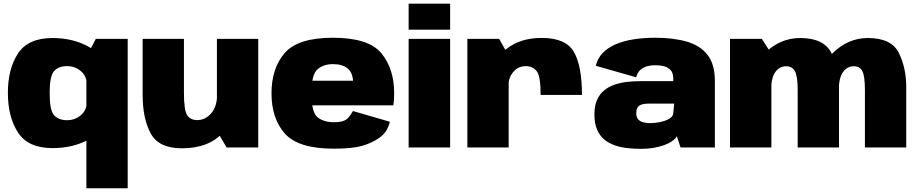

<svg xmlns="http://www.w3.org/2000/svg" viewBox="-20 -805 5020 1048"><path d="M451.5 222.5H677V-593H503L451.5 -493.5ZM266.5 3.5Q381 3.5 467.8 -45.8Q554.5 -95 554.5 -161L454 -251.5Q454 -204 421.8 -176.5Q389.5 -149 346.5 -149Q299 -149 275 -176.2Q251 -203.5 251 -297Q251 -389.5 275 -416.8Q299 -444 346.5 -444Q389.5 -444 421.8 -416.5Q454 -389 454 -342.5L554.5 -432Q554.5 -498 467.8 -547.8Q381 -597.5 266.5 -597.5Q134 -597.5 78.5 -513.5Q23 -429.5 23 -298Q23 -166.5 78.5 -81.5Q134 3.5 266.5 3.5Z M1217 0H1389.5V-593H1164V-90ZM984 -593H758.5V-288.5Q758.5 -158 802.5 -76.8Q846.5 4.5 973 4.5Q1120 4.5 1197.5 -82Q1275 -168.5 1275 -251.5L1165 -290Q1165 -223.5 1132.8 -186.5Q1100.5 -149.5 1057 -149.5Q1018 -149.5 1001 -177.2Q984 -205 984 -300.5Z M1801.5 6.5V-138Q1747.5 -138 1713.8 -164.5Q1680 -191 1680 -295.5Q1680 -398 1712.8 -426.5Q1745.5 -455 1797.5 -455Q1849.5 -455 1878.8 -430.5Q1908 -406 1908 -346L1914.5 -364.5H1661V-230H2127Q2131.5 -258.5 2131.5 -295.5Q2131.5 -429 2062 -514Q1992.5 -599 1797 -599Q1607 -599 1534.5 -516Q1462 -433 1462 -295.5Q1462 -158 1535 -75.8Q1608 6.5 1801.5 6.5ZM1801.5 -138V6.5Q1902.5 6.5 1956.8 -9Q2011 -24.5 2053 -54.5Q2095 -84.5 2108 -140.5L1906.5 -199Q1894 -177 1882 -163.5Q1870 -150 1852 -144Q1834 -138 1801.5 -138Z M2210.5 0H2437V-593H2210.5ZM2210.5 -785V-643H2437V-785Z M2931 -287H3156.5Q3156.5 -445 3112.5 -521.5Q3068.5 -598 2937 -598Q2819 -598 2744 -537.5Q2669 -477 2669 -386.5L2755.5 -340Q2755.5 -381 2781.8 -412.5Q2808 -444 2850.5 -444Q2887 -444 2909 -417.2Q2931 -390.5 2931 -287ZM2531 0H2756.5V-500.5L2704.5 -593H2531Z M3478.5 7.5Q3515 7.5 3547.5 2Q3580 -3.5 3606.2 -13.2Q3632.5 -23 3650 -35.5Q3667.5 -48 3674.5 -61.5L3694.5 0H3882V-363.5Q3882 -453.5 3842.5 -504.8Q3803 -556 3729.8 -577.5Q3656.5 -599 3555.5 -599Q3492.5 -599 3437.8 -590.2Q3383 -581.5 3340.5 -563.2Q3298 -545 3270 -516Q3242 -487 3232 -446L3452.5 -383Q3459 -408.5 3474.5 -422.8Q3490 -437 3511.2 -443Q3532.5 -449 3556.5 -449Q3583 -449 3605.5 -443Q3628 -437 3641.5 -421.2Q3655 -405.5 3655 -375.5V-362H3473.5Q3437 -362 3401.2 -357.8Q3365.5 -353.5 3333.5 -342.5Q3301.5 -331.5 3277 -311.2Q3252.5 -291 3238.5 -259Q3224.5 -227 3224.5 -180.5Q3224.5 -132 3238.8 -98.2Q3253 -64.5 3278 -43.8Q3303 -23 3335.5 -11.8Q3368 -0.5 3404.8 3.5Q3441.5 7.5 3478.5 7.5ZM3530.5 -133Q3516.5 -133 3502.8 -135Q3489 -137 3477.8 -142.5Q3466.5 -148 3459.8 -158.5Q3453 -169 3453 -187Q3453 -205 3458.5 -215.5Q3464 -226 3473.8 -231Q3483.5 -236 3497.2 -237.8Q3511 -239.5 3527 -239.5H3660L3654.5 -183.5Q3651.5 -170 3638.5 -160.5Q3625.5 -151 3606.8 -145Q3588 -139 3567.8 -136Q3547.5 -133 3530.5 -133Z M3964.5 0H4190.5V-511.5L4138.5 -593H3964.5ZM4334 0H4559.5V-332Q4559.5 -434.5 4518 -516Q4476.5 -597.5 4347.5 -597.5Q4238 -597.5 4153.5 -514.2Q4069 -431 4069 -349L4188.5 -305Q4188.5 -379.5 4211.8 -411.5Q4235 -443.5 4271 -443.5Q4303.5 -443.5 4318.8 -416.8Q4334 -390 4334 -312.5ZM4701 0H4926.5V-332Q4926.5 -434.5 4886.2 -516Q4846 -597.5 4717 -597.5Q4607.5 -597.5 4523 -512.8Q4438.5 -428 4438.5 -349L4558 -305Q4558 -379.5 4581.2 -411.5Q4604.5 -443.5 4640.5 -443.5Q4673 -443.5 4687 -416.8Q4701 -390 4701 -312.5Z"/></svg>

Font: Anybody UltraCondensed Thin Black
Style: Regular
Weight: 900
Version: Version 1.111